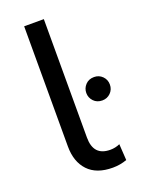

<svg xmlns="http://www.w3.org/2000/svg" viewBox="-142 -808 654 880"><g transform="rotate(-20 184.5 -368.0)"><path d="M252 6Q173 6 132 -37.5Q91 -81 91 -156V-742H187V-164Q187 -75 269 -75Q294 -75 316 -85L321 -6Q288 6 252 6ZM312 -300Q286 -300 270 -317Q254 -334 254 -357Q254 -380 270 -397Q286 -414 312 -414Q336 -414 352.5 -397.5Q369 -381 369 -357Q369 -333 352.5 -316.5Q336 -300 312 -300Z"/></g></svg>

Font: Argentum Novus
Style: Regular
Weight: 400
Designer: Julieta Ulanovsky
Foundry: Julieta Ulanovsky
Version: Version 7.20;July 27, 2021;FontCreator 13.0.0.2683 64-bit